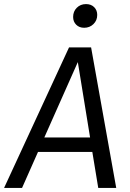

<svg xmlns="http://www.w3.org/2000/svg" viewBox="-49 -920 635 940"><path d="M403 -176H137L59 0H-29L289 -688H397L520 0H432ZM392 -247 332 -616 168 -247ZM309 -837Q309 -864 327 -882Q345 -900 372 -900Q397 -900 412 -885Q427 -870 427 -847Q427 -820 408.5 -802Q390 -784 363 -784Q339 -784 324 -799Q309 -814 309 -837Z"/></svg>

Font: Fira Sans Book
Style: Italic
Weight: 350
Italic angle: -8°
Designer: bBox Type GmbH & Carrois Corporate GbR & Edenspiekermann AG
Foundry: bBox Type GmbH & Carrois Corporate GbR & Edenspiekermann AG
Version: Version 4.301